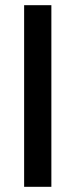

<svg xmlns="http://www.w3.org/2000/svg" viewBox="-20 -720 291 740"><path d="M73 -700H178V0H73Z"/></svg>

Font: Lopes Sans Medium
Style: Regular
Weight: 500
Designer: Gabriel Lam, Diego Maldonado
Foundry: TypeRant, Foresti Design
Version: Version 4.000